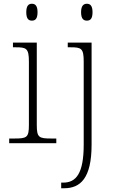

<svg xmlns="http://www.w3.org/2000/svg" viewBox="-20 -763 616 1023"><path d="M150 -653C168 -653 180 -663 180 -698C180 -732 168 -743 150 -743C132 -743 120 -732 120 -698C120 -663 132 -653 150 -653ZM443 -653C461 -653 473 -663 473 -698C473 -732 461 -743 443 -743C425 -743 412 -732 412 -698C412 -663 425 -653 443 -653ZM29 0H280V-25H254C187 -25 176 -30 176 -98V-536H49V-511H64C120 -511 134 -506 134 -435V-97C134 -30 123 -25 56 -25H29ZM306 240H322C408 240 468 187 468 8V-536H341V-511H356C413 -511 426 -506 426 -435V8C426 162 385 210 317 210H306Z"/></svg>

Font: Noto Serif Lao ExtraLight
Style: Regular
Weight: 200
Designer: Monotype Design Team
Foundry: Monotype Imaging Inc.
Version: Version 2.003